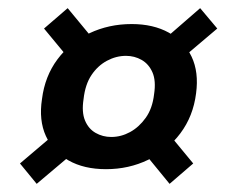

<svg xmlns="http://www.w3.org/2000/svg" viewBox="-20 -534 564 471"><path d="M240 -119Q186 -119 148 -140.5Q110 -162 92.5 -200.5Q75 -239 83 -291Q90 -347 121 -388.5Q152 -430 199.5 -452.5Q247 -475 303 -475Q356 -475 394 -454Q432 -433 450 -395Q468 -357 461 -305Q454 -249 422.5 -207Q391 -165 343.5 -142Q296 -119 240 -119ZM70 -83 29 -133 135 -223 185 -180ZM396 -83 324 -171 383 -219 454 -133ZM253 -198Q277 -198 299 -210Q321 -222 337.5 -245Q354 -268 358 -303Q363 -336 354 -356.5Q345 -377 327.5 -387Q310 -397 289 -397Q265 -397 242.5 -385Q220 -373 204.5 -350Q189 -327 185 -291Q180 -259 188.5 -238.5Q197 -218 214.5 -208Q232 -198 253 -198ZM160 -377 88 -464 146 -514 222 -422ZM402 -370 364 -421 471 -514 513 -464Z"/></svg>

Font: DM Sans 36pt SemiBold
Style: Italic
Weight: 600
Italic angle: -10°
Designer: Colophon Foundry, Jonny Pinhorn
Foundry: Colophon Foundry
Version: Version 4.004;gftools[0.9.30]